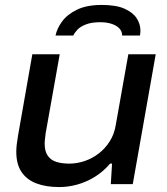

<svg xmlns="http://www.w3.org/2000/svg" viewBox="-20 -746 675 778"><path d="M220 12Q166 12 127 -3Q88 -18 67 -49.5Q46 -81 46 -131Q46 -146 48 -162Q50 -178 53 -196L111 -526H222L165 -206Q164 -195 162.5 -184.5Q161 -174 161 -164Q161 -133 173.5 -115Q186 -97 208.5 -90Q231 -83 261 -83Q292 -83 323 -93.5Q354 -104 380 -124Q406 -144 424.5 -173Q443 -202 449 -239L500 -526H611L518 0H429L434 -83H426Q398 -50 363.5 -29Q329 -8 292.5 2Q256 12 220 12ZM392 -726Q450 -726 484 -711Q518 -696 533.5 -672.5Q549 -649 549 -622Q549 -617 548.5 -612Q548 -607 547 -602H475Q475 -619 463.5 -631Q452 -643 432 -649.5Q412 -656 386 -656Q351 -656 328 -647Q305 -638 293.5 -625.5Q282 -613 277 -602H205Q211 -631 232 -659.5Q253 -688 292.5 -707Q332 -726 392 -726Z"/></svg>

Font: Archivo SemiExpanded Medium
Style: Italic
Weight: 500
Width: 6
Italic angle: -10°
Designer: Hector Gatti
Foundry: Omnibus-Type
Version: Version 2.001